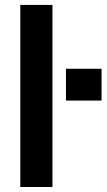

<svg xmlns="http://www.w3.org/2000/svg" viewBox="-20 -747 426 767"><path d="M61.1 -727.3H189.6V0H61.1ZM385.7 -345.2H243.6V-472.3H385.7Z"/></svg>

Font: Riot Sans
Style: Bold
Weight: 600
Designer: Rasmus Andersson
Foundry: rsms
Version: Version 4.001